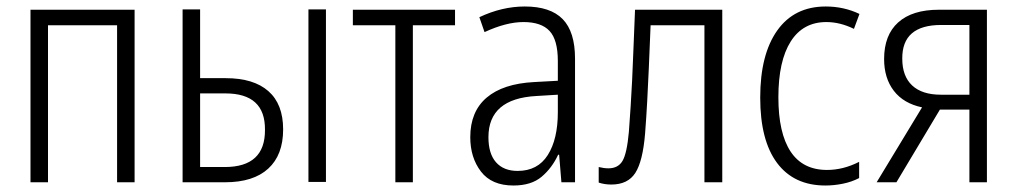

<svg xmlns="http://www.w3.org/2000/svg" viewBox="-20 -562 3137 592"><path d="M74 0V-532H395V0H341V-484H128V0Z M543 0V-533H597V-321H676Q762 -321 807.5 -281Q853 -241 853 -163Q853 -84 807 -42Q761 0 674 0ZM931 -1V-533H985V-1ZM597 -47H673Q798 -47 797 -162Q798 -274 675 -274H597Z M1199 0V-484H1068V-532H1383V-484H1253V0Z M1563 10Q1496 10 1463 -33Q1430 -76 1430 -139Q1430 -218 1480.5 -261Q1531 -304 1627 -309L1700 -313V-374Q1700 -439 1674.5 -466.5Q1649 -494 1594 -494Q1541 -494 1474 -463L1458 -509Q1528 -542 1598 -542Q1677 -542 1715 -503Q1753 -464 1753 -381V0H1711L1704 -85H1701Q1682 -44 1650 -17Q1618 10 1563 10ZM1576 -35Q1638 -35 1669 -84Q1700 -133 1700 -216V-270L1634 -266Q1486 -258 1486 -139Q1486 -88 1509.5 -61.5Q1533 -35 1576 -35Z M1865 7Q1844 7 1826 1V-47Q1842 -43 1856 -43Q1886 -43 1899.5 -66Q1913 -89 1919 -155Q1922 -196 1924.5 -234Q1927 -272 1929 -313.5Q1931 -355 1933 -408Q1935 -461 1938 -532H2207V0H2152V-484H1986Q1983 -407 1980.5 -351.5Q1978 -296 1975.5 -249Q1973 -202 1969 -150Q1962 -65 1939 -29Q1916 7 1865 7Z M2525 10Q2428 10 2376 -59.5Q2324 -129 2324 -261Q2324 -394 2376.5 -468Q2429 -542 2526 -542Q2582 -542 2630 -519L2613 -473Q2570 -494 2528 -494Q2456 -494 2418 -434Q2380 -374 2380 -262Q2380 -152 2417.5 -95Q2455 -38 2530 -38Q2580 -38 2629 -63V-13Q2606 -1 2578.5 4.5Q2551 10 2525 10Z M2683 0 2823 -231Q2766 -243 2736 -282Q2706 -321 2706 -380Q2706 -454 2749.5 -493Q2793 -532 2875 -532H3023V0H2969V-224H2878L2744 0ZM2881 -270H2969V-485H2882Q2761 -485 2762 -381Q2762 -327 2792.5 -298.5Q2823 -270 2881 -270Z"/></svg>

Font: Noto Sans Condensed Light
Style: Regular
Weight: 300
Width: 3
Designer: Monotype Design Team
Foundry: Monotype Imaging Inc.
Version: Version 2.013; ttfautohint (v1.8.4.7-5d5b)